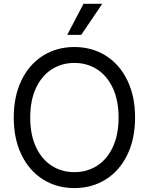

<svg xmlns="http://www.w3.org/2000/svg" viewBox="-20 -959 767 989"><path d="M363.3 9.8Q272.5 9.8 201.7 -34.7Q130.9 -79.1 90.8 -161.4Q50.8 -243.7 50.8 -353.5Q50.8 -463.4 90.8 -545.7Q130.9 -627.9 201.7 -672.4Q272.5 -716.8 363.3 -716.8Q453.6 -716.8 524.7 -672.4Q595.7 -627.9 635.7 -545.7Q675.8 -463.4 675.8 -353.5Q675.8 -243.7 635.7 -161.4Q595.7 -79.1 524.7 -34.7Q453.6 9.8 363.3 9.8ZM363.3 -634.8Q298.3 -634.8 246.8 -602.1Q195.3 -569.3 165.5 -505.9Q135.7 -442.4 135.7 -353.5Q135.7 -264.6 165.5 -201.2Q195.3 -137.7 246.8 -105Q298.3 -72.3 363.3 -72.3Q428.2 -72.3 479.7 -105Q531.2 -137.7 561 -201.2Q590.8 -264.6 590.8 -353.5Q590.8 -442.4 561 -505.9Q531.2 -569.3 479.7 -602.1Q428.2 -634.8 363.3 -634.8ZM410.2 -939.5H506.8L398.4 -779.3H326.2Z"/></svg>

Font: Pretendard GOV
Style: Regular
Weight: 400
Designer: Base glyphs from Inter by Rasmus Andersson; Hangeul glyphs from Noto Sans CJK(Source Han Sans) by Jang Soo-young and Kan
Foundry: Kil Hyung-jin
Version: Version 1.309